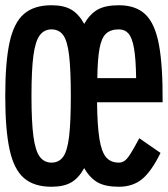

<svg xmlns="http://www.w3.org/2000/svg" viewBox="-20 -675 640 732"><path d="M176 37Q110 37 71.5 4Q33 -29 16.5 -105Q0 -181 0 -309Q0 -438 16.5 -513.5Q33 -589 71.5 -622Q110 -655 176 -655Q223 -655 251.5 -638.5Q280 -622 301 -584Q323 -622 352.5 -638.5Q382 -655 433 -655Q498 -655 534.5 -620Q571 -585 586 -504.5Q601 -424 600 -285H350Q351 -196 359 -146Q367 -96 384.5 -75.5Q402 -55 433 -55Q445 -55 455 -62Q465 -69 478 -89.5Q491 -110 511 -148L592 -92Q557 -21 521.5 8Q486 37 433 37Q382 37 352.5 20.5Q323 4 301 -34Q280 4 251.5 20.5Q223 37 176 37ZM176 -55Q205 -55 221 -77.5Q237 -100 243.5 -155Q250 -210 250 -309Q250 -408 243.5 -463.5Q237 -519 221 -541Q205 -563 176 -563Q149 -563 132 -541Q115 -519 107.5 -464Q100 -409 100 -309Q100 -210 107.5 -154.5Q115 -99 132 -77Q149 -55 176 -55ZM351 -377H499Q498 -450 491 -490.5Q484 -531 470 -547Q456 -563 433 -563Q402 -563 384.5 -547Q367 -531 359.5 -490.5Q352 -450 351 -377Z"/></svg>

Font: Victor Mono Thin
Style: Regular
Weight: 100
Monospace: yes
Designer: Rune Bjørnerås
Version: Version 1.561;gftools[0.9.30]